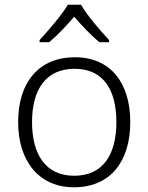

<svg xmlns="http://www.w3.org/2000/svg" viewBox="-20 -785 630 815"><path d="M324 -765H268C243 -722 185 -655 148 -615V-606H189C225 -636 263 -677 295 -714C327 -677 366 -635 402 -606H443V-615C406 -654 348 -722 324 -765ZM533 -267C533 -432 450 -542 298 -542C148 -542 57 -439 57 -267C57 -99 147 10 294 10C449 10 533 -100 533 -267ZM116 -267C116 -408 177 -493 297 -493C422 -493 474 -399 474 -267C474 -131 419 -39 295 -39C173 -39 116 -130 116 -267Z"/></svg>

Font: Noto Sans Myanmar UI Light
Style: Regular
Weight: 300
Designer: Monotype Design Team
Foundry: Monotype Imaging Inc.
Version: Version 2.103